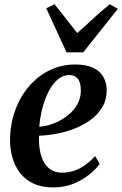

<svg xmlns="http://www.w3.org/2000/svg" viewBox="-20 -848 560 880"><path d="M437 -97Q423 -76.5 393.2 -51.2Q363.5 -26 320.5 -7.5Q277.5 11 223.5 11Q170.5 11 132.8 -7Q95 -25 71.5 -55.8Q48 -86.5 37 -125.2Q26 -164 26 -205Q26.5 -277.5 49 -340.5Q71.5 -403.5 111.8 -451Q152 -498.5 206.5 -525.5Q261 -552.5 325 -552.5Q374.5 -552.5 406.2 -537.5Q438 -522.5 453.2 -496.2Q468.5 -470 469 -437Q469.5 -391.5 449 -357Q428.5 -322.5 394.5 -298Q360.5 -273.5 319.5 -257.8Q278.5 -242 236.5 -234.5Q194.5 -227 159 -226Q157.5 -191.5 162.5 -161Q167.5 -130.5 180 -107Q192.5 -83.5 213.5 -70Q234.5 -56.5 264 -56.5Q296 -56.5 323.5 -66.8Q351 -77 374.2 -94.5Q397.5 -112 416 -132.5ZM298.5 -504Q267 -504 242.5 -482Q218 -460 200.8 -424.8Q183.5 -389.5 173.2 -348Q163 -306.5 160 -267Q185.5 -269 212.5 -277.5Q239.5 -286 264.2 -300.8Q289 -315.5 308.8 -335.5Q328.5 -355.5 339.8 -380.8Q351 -406 350.5 -435.5Q350 -470.5 336.5 -487.2Q323 -504 298.5 -504ZM285 -608 192 -810 230 -828.5Q255 -798 281 -764.2Q307 -730.5 334 -696.5Q372 -729.5 407.2 -763Q442.5 -796.5 483.5 -828.5L520 -807.5L361.5 -608Z"/></svg>

Font: Merriweather 60pt SemiBold
Style: Italic
Weight: 600
Italic angle: -7.8°
Version: Version 2.101